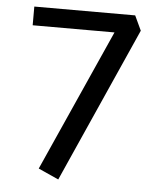

<svg xmlns="http://www.w3.org/2000/svg" viewBox="-51 -644 645 774"><g transform="rotate(5 272.0 -257.0)"><path d="M464.8 -600.1 492.7 -540.5 213.4 85.9 131.3 48.8 387.7 -524.4H56.6V-600.1Z"/></g></svg>

Font: Dhyana
Style: Regular
Weight: 400
Foundry: Vernon Adams
Version: Version 1.002; ttfautohint (v0.8.51-6076)